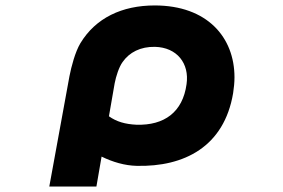

<svg xmlns="http://www.w3.org/2000/svg" viewBox="-20 -565 1040 705"><path d="M836 -223C839 -243 841 -262 841 -281C841 -428 741 -545 548 -545C428 -545 331 -499 275 -406C256 -374 242 -321 235 -285L161 120H334L353 10C394 30 438 43 482 44C656 48 803 -26 836 -223ZM380 -138 401 -259C406 -285 417 -319 430 -337C455 -373 496 -394 549 -393C630 -391 676 -332 665 -256C651 -153 583 -104 481 -107C440 -109 408 -118 380 -138Z"/></svg>

Font: LINE Seed JP_OTF ExtraBold
Style: Regular
Weight: 800
Designer: LY Corporation & Fontrix & Fontworks
Version: Version 1.013